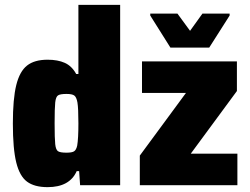

<svg xmlns="http://www.w3.org/2000/svg" viewBox="-20 -763 1032 791"><path d="M33 -254Q33 -356 47 -412.5Q61 -469 91.5 -493Q122 -517 176 -517Q218 -517 247 -504Q276 -491 294 -458H303V-743H475V0H310L306 -58H296Q267 8 176 8Q122 8 91.5 -14.5Q61 -37 47 -93.5Q33 -150 33 -254ZM298 -163Q303 -192 303 -255Q303 -317 299 -341Q295 -363 286 -369.5Q277 -376 254 -376Q228 -376 219 -370Q210 -364 207.5 -341Q205 -318 205 -255Q205 -192 207.5 -169Q210 -146 219 -140Q228 -134 254 -134Q276 -134 285 -139.5Q294 -145 298 -163ZM556 0V-122L746 -380H565V-510H956V-388L766 -130H958V0ZM682 -567 599 -699V-707H711L763 -636L814 -707H926V-699L842 -567Z"/></svg>

Font: Saira Semi Condensed ExtraBold
Style: Regular
Weight: 800
Width: 4
Designer: Hector Gatti with collaboration of the Omnibus-Type team
Foundry: Omnibus-Type
Version: Version 1.001; ttfautohint (v1.8)